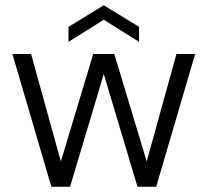

<svg xmlns="http://www.w3.org/2000/svg" viewBox="-20 -709 788 729"><path d="M175 0 27 -504H98L211 -96L334 -504H414L537 -96L650 -504H721L573 0H502L374 -428L246 0ZM240 -550V-607L374 -689L508 -607V-550L374 -634Z"/></svg>

Font: DM Sans Light
Style: Regular
Weight: 300
Designer: Colophon Foundry, Jonny Pinhorn
Foundry: Colophon Foundry
Version: Version 4.004; ttfautohint (v1.8.4.7-5d5b)